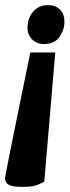

<svg xmlns="http://www.w3.org/2000/svg" viewBox="-51 -558 273 754"><path d="M39 176Q-4 176 -17.5 167Q-31 158 -31 144Q-31 143 -31 141Q-31 139 -30 134Q-29 129 -27 118Q-24 102 -18 71Q-12 40 -1 -14Q10 -68 27 -151Q44 -234 68 -352H166L123 155Q118 159 97.5 167.5Q77 176 39 176ZM121 -385Q94 -385 75.5 -403Q57 -421 57 -449Q57 -486 79 -512Q101 -538 138 -538Q166 -538 184 -521Q202 -504 202 -472Q202 -441 182.5 -413Q163 -385 121 -385Z"/></svg>

Font: Faustina ExtraBold
Style: Italic
Weight: 800
Italic angle: -8°
Designer: Alfonso Garcia
Foundry: http://www.omnibus-type.com
Version: Version 1.200